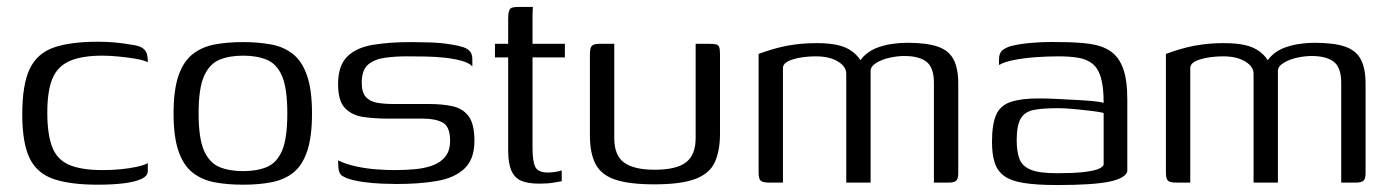

<svg xmlns="http://www.w3.org/2000/svg" viewBox="-20 -525 4000 552"><path d="M261 6Q183 6 135 -10Q87 -26 65.5 -69.5Q44 -113 44 -197Q44 -282 65.5 -327Q87 -372 135 -388.5Q183 -405 261 -405Q287 -405 309.5 -403Q332 -401 361 -396Q377 -394 387 -388.5Q397 -383 401 -373.5Q405 -364 405 -346Q394 -352 370.5 -356Q347 -360 321 -362.5Q295 -365 275 -365Q215 -365 180 -349.5Q145 -334 130.5 -298.5Q116 -263 116 -201Q116 -139 130 -102.5Q144 -66 179 -51Q214 -36 275 -36Q303 -36 328 -38.5Q353 -41 373.5 -45.5Q394 -50 405 -56V-34Q405 -19 386.5 -10.5Q368 -2 336 2Q304 6 261 6Z M679 6Q633 6 596.5 -1Q560 -8 533.5 -29Q507 -50 493 -91Q479 -132 479 -199Q479 -266 493 -307Q507 -348 533.5 -369Q560 -390 596.5 -397Q633 -404 679 -404Q724 -404 760.5 -397Q797 -390 823 -369Q849 -348 863 -307Q877 -266 877 -199Q877 -131 863 -90Q849 -49 823 -28.5Q797 -8 760.5 -1Q724 6 679 6ZM679 -33Q719 -33 747.5 -45Q776 -57 791 -92Q806 -127 806 -199Q806 -271 791 -306Q776 -341 747.5 -353Q719 -365 679 -365Q639 -365 610.5 -353Q582 -341 566.5 -306Q551 -271 551 -199Q551 -127 566.5 -92Q582 -57 610.5 -45Q639 -33 679 -33Z M1121 4Q1104 4 1078.5 3Q1053 2 1026.5 -1.5Q1000 -5 979 -12Q969 -16 963 -20Q957 -24 954.5 -34Q952 -44 952 -64Q974 -53 1004 -46.5Q1034 -40 1064 -38Q1094 -36 1114 -36Q1144 -36 1172.5 -38.5Q1201 -41 1224 -49.5Q1247 -58 1260.5 -75Q1274 -92 1274 -120Q1274 -161 1253 -172.5Q1232 -184 1196 -184H1095Q1058 -184 1025.5 -188.5Q993 -193 972.5 -213.5Q952 -234 952 -283Q952 -336 978 -362Q1004 -388 1051.5 -396Q1099 -404 1162 -404Q1185 -404 1217 -403Q1249 -402 1278 -397Q1298 -394 1311.5 -389.5Q1325 -385 1331.5 -377Q1338 -369 1338 -354V-334Q1329 -344 1308 -350Q1287 -356 1259.5 -359Q1232 -362 1203 -362.5Q1174 -363 1149 -363Q1117 -363 1087 -359Q1057 -355 1038.5 -339.5Q1020 -324 1020 -287Q1020 -259 1032 -246Q1044 -233 1064.5 -229.5Q1085 -226 1111 -226H1214Q1252 -226 1281.5 -219.5Q1311 -213 1327.5 -190.5Q1344 -168 1344 -120Q1344 -67 1315 -40Q1286 -13 1235.5 -4.5Q1185 4 1121 4Z M1531 3Q1497 3 1478 -5.5Q1459 -14 1450 -35Q1441 -56 1441 -92V-360H1403V-399H1441V-471Q1441 -486 1443.5 -493.5Q1446 -501 1452 -503Q1458 -505 1469 -505H1512Q1512 -503 1511.5 -496.5Q1511 -490 1511 -478V-399H1604V-360H1511V-100Q1511 -61 1519 -45Q1527 -29 1555 -29Q1566 -29 1578 -31Q1590 -33 1595 -35V-4Q1589 -3 1572 0Q1555 3 1531 3Z M1746 -399V-128Q1746 -78 1774.5 -57.5Q1803 -37 1862 -37Q1925 -37 1952.5 -58.5Q1980 -80 1980 -128V-399Q1981 -399 1986.5 -399Q1992 -399 1998.5 -399Q2005 -399 2011 -399Q2017 -399 2019 -399Q2031 -399 2038 -397.5Q2045 -396 2047.5 -390Q2050 -384 2050 -370V-141Q2050 -91 2035 -58.5Q2020 -26 1979 -10.5Q1938 5 1861 5Q1791 5 1750.5 -8Q1710 -21 1693 -52Q1676 -83 1676 -136V-370Q1676 -387 1681.5 -393Q1687 -399 1703 -399Q1714 -399 1724.5 -399Q1735 -399 1746 -399Z M2191 0Q2173 0 2167 -5.5Q2161 -11 2161 -29V-370Q2169 -373 2184 -378Q2199 -383 2220 -388.5Q2241 -394 2268.5 -397.5Q2296 -401 2329 -401Q2363 -401 2388 -395.5Q2413 -390 2431 -376.5Q2449 -363 2461 -340H2447Q2455 -357 2470 -369.5Q2485 -382 2505 -389Q2525 -396 2546.5 -399Q2568 -402 2588 -402Q2644 -402 2676 -391Q2708 -380 2721.5 -354Q2735 -328 2735 -285V-27Q2735 -11 2729 -5.5Q2723 0 2707 0H2665Q2665 -72 2665 -143.5Q2665 -215 2665 -287Q2665 -331 2643.5 -347.5Q2622 -364 2580 -364Q2560 -364 2537.5 -359Q2515 -354 2499 -344Q2483 -334 2483 -321V0H2413V-313Q2413 -334 2388.5 -348.5Q2364 -363 2326 -363Q2303 -363 2282 -359.5Q2261 -356 2247 -349.5Q2233 -343 2231 -332V0Z M3019 7Q2960 7 2923 1Q2886 -5 2866.5 -19.5Q2847 -34 2839.5 -58Q2832 -82 2832 -117Q2832 -168 2844 -195Q2856 -222 2886 -232Q2916 -242 2966 -242Q2991 -242 3020.5 -240.5Q3050 -239 3077.5 -237.5Q3105 -236 3125.5 -234Q3146 -232 3153 -229Q3153 -275 3145 -302Q3137 -329 3120.5 -342Q3104 -355 3079.5 -359Q3055 -363 3023 -363Q2990 -363 2956.5 -360.5Q2923 -358 2895 -352.5Q2867 -347 2852 -338V-353Q2852 -374 2864.5 -382.5Q2877 -391 2893 -394Q2912 -399 2948.5 -402Q2985 -405 3025 -404Q3076 -404 3112.5 -399Q3149 -394 3173 -377.5Q3197 -361 3209 -328Q3221 -295 3221 -238V-32Q3215 -12 3168 -2.5Q3121 7 3019 7ZM3019 -27Q3065 -27 3092.5 -30Q3120 -33 3134.5 -38Q3149 -43 3153 -51V-200Q3144 -203 3119.5 -206Q3095 -209 3068 -211.5Q3041 -214 3022 -214Q2979 -214 2952.5 -209Q2926 -204 2914.5 -184Q2903 -164 2903 -122Q2903 -89 2911 -68Q2919 -47 2943.5 -37Q2968 -27 3019 -27Z M3362 0Q3344 0 3338 -5.5Q3332 -11 3332 -29V-370Q3340 -373 3355 -378Q3370 -383 3391 -388.5Q3412 -394 3439.5 -397.5Q3467 -401 3500 -401Q3534 -401 3559 -395.5Q3584 -390 3602 -376.5Q3620 -363 3632 -340H3618Q3626 -357 3641 -369.5Q3656 -382 3676 -389Q3696 -396 3717.5 -399Q3739 -402 3759 -402Q3815 -402 3847 -391Q3879 -380 3892.5 -354Q3906 -328 3906 -285V-27Q3906 -11 3900 -5.5Q3894 0 3878 0H3836Q3836 -72 3836 -143.5Q3836 -215 3836 -287Q3836 -331 3814.5 -347.5Q3793 -364 3751 -364Q3731 -364 3708.5 -359Q3686 -354 3670 -344Q3654 -334 3654 -321V0H3584V-313Q3584 -334 3559.5 -348.5Q3535 -363 3497 -363Q3474 -363 3453 -359.5Q3432 -356 3418 -349.5Q3404 -343 3402 -332V0Z"/></svg>

Font: Genos
Style: Regular
Weight: 400
Designer: Robert E. Leuschke
Foundry: Robert E. Leuschke
Version: Version 1.010